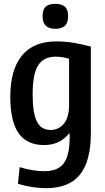

<svg xmlns="http://www.w3.org/2000/svg" viewBox="-20 -766 550 1006"><path d="M221 220Q151 220 74 197L83 110Q121 121 152 126Q183 131 212 131Q282 131 313 91Q344 51 345 -41V-66H341Q293 -6 211 -6Q121 -6 77.5 -68Q34 -130 34 -259Q34 -401 95 -475Q156 -549 274 -549Q319 -549 361 -542.5Q403 -536 456 -522V-69Q456 79 398.5 149.5Q341 220 221 220ZM245 -85Q287 -85 314.5 -117.5Q342 -150 342 -219V-458Q322 -464 305.5 -466.5Q289 -469 272 -469Q209 -469 180 -424Q151 -379 151 -272Q151 -173 173.5 -129Q196 -85 245 -85ZM270 -615Q203 -615 203 -681Q203 -716 219.5 -731Q236 -746 270 -746Q302 -746 319.5 -731Q337 -716 337 -681Q337 -646 319.5 -630.5Q302 -615 270 -615Z"/></svg>

Font: Encode Sans Compressed
Style: SemiBold
Weight: 600
Designer: Pablo Impallari, Andres Torresi
Foundry: Pablo Impallari, Andres Torresi
Version: Version 1.000; ttfautohint (v1.00) -l 8 -r 50 -G 200 -x 14 -